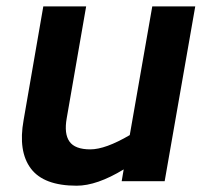

<svg xmlns="http://www.w3.org/2000/svg" viewBox="-20 -570 654 604"><path d="M459 -549.8H594.2L498 0H362.8L369.1 -37.1Q284.7 14.2 221.2 14.2Q117.7 14.2 77.1 -39.8Q36.6 -93.8 54.2 -191.9L116.2 -549.8H251L189.9 -198.2Q181.2 -149.4 198.5 -124.8Q215.8 -100.1 264.2 -100.1Q311.5 -100.1 388.2 -145Z"/></svg>

Font: Stilu SemiBold
Style: Italic
Weight: 600
Italic angle: -10°
Designer: Genilson Lima Santos
Foundry: Genilson Lima Santos
Version: Version 1.200;PS 001.200;hotconv 1.0.88;makeotf.lib2.5.64775